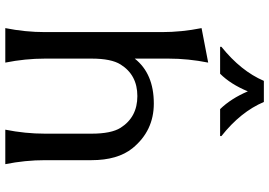

<svg xmlns="http://www.w3.org/2000/svg" viewBox="-162 -830 992 707"><g transform="rotate(90 333.5 -476.0)"><path d="M277.3 -952.1H355Q391.1 -866.7 480.5 -795.9V-791H381.3Q342.3 -831.1 315.9 -893.1Q289.6 -829.6 251 -791H151.9V-795.9Q241.2 -867.7 277.3 -952.1ZM83 0Q97.7 -73.2 97.7 -146.5V-576.2Q97.7 -649.4 83 -722.7L210 -747.1Q195.3 -673.8 195.3 -600.6V-476.6Q250.5 -546.9 360.8 -546.9Q461.4 -546.9 525.4 -468.3Q569.3 -413.6 569.3 -317.4V-146.5Q569.3 -73.2 584 0H457Q471.7 -73.2 471.7 -146.5V-317.4Q471.7 -390.1 450.2 -424.3Q411.1 -486.3 333.3 -486.3Q255.4 -486.3 216.8 -424.3Q195.3 -390.1 195.3 -317.4V-146.5Q195.3 -73.2 210 0Z"/></g></svg>

Font: Classica
Style: Book
Weight: 400
Version: Version 1.001